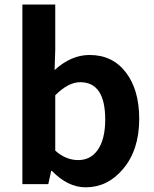

<svg xmlns="http://www.w3.org/2000/svg" viewBox="-20 -799 669 833"><path d="M351.6 13.7Q274.4 13.7 205.1 -57.6H202.1L189.5 0H77.1V-779.3H219.7V-583L216.8 -495.1Q289.1 -560.5 368.2 -560.5Q468.8 -560.5 526.4 -484.4Q584 -409.2 584 -283.2Q584 -147.5 512.7 -64.5Q446.3 13.7 351.6 13.7ZM319.3 -104.5Q372.1 -104.5 403.3 -147.5Q436.5 -194.3 436.5 -280.3Q436.5 -442.4 328.1 -442.4Q276.4 -442.4 219.7 -385.7V-145.5Q265.6 -104.5 319.3 -104.5Z"/></svg>

Font: Bpmf GenYo Gothic B
Style: B
Weight: 700
Foundry: But Ko
Version: Version 1.320